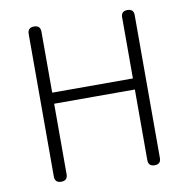

<svg xmlns="http://www.w3.org/2000/svg" viewBox="-81 -808 872 888"><g transform="rotate(-10 355.0 -364.5)"><path d="M136 0Q106 0 106 -30V-699Q106 -729 136 -729Q166 -729 166 -699V-413H545V-700Q545 -729 575 -729Q604 -729 604 -700V-29Q604 0 575 0Q545 0 545 -29V-361H355H166V-30Q166 0 136 0Z"/></g></svg>

Font: GenSenRounded TW L
Style: Regular
Weight: 300
Version: Version 1.501;PS 1;hotconv 16.6.51;makeotf.lib2.5.65220